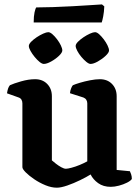

<svg xmlns="http://www.w3.org/2000/svg" viewBox="-20 -868 650 892"><path d="M244 4Q219 4 191 -7.5Q163 -19 138.8 -35.5Q114.5 -52 99.2 -67.5Q84 -83 84 -91.5V-388Q84 -397.5 79.8 -404.8Q75.5 -412 67 -415L12.5 -434.5Q14.5 -447.5 17.5 -456.5Q20.5 -465.5 26 -472Q43 -480 77.8 -490Q112.5 -500 143 -500Q178 -500 199.5 -477.8Q221 -455.5 221 -421V-123Q228.5 -116.5 240.2 -107.2Q252 -98 264.8 -91Q277.5 -84 286 -84Q294.5 -84 312.5 -88.8Q330.5 -93.5 350.5 -101.8Q370.5 -110 385.5 -118.5V-388Q385.5 -397 381 -404.2Q376.5 -411.5 367.5 -415L305 -435Q306.5 -448.5 310.8 -458.5Q315 -468.5 318.5 -472Q329.5 -477 351.2 -483.5Q373 -490 398.5 -495Q424 -500 444 -500Q479 -500 500.5 -477.8Q522 -455.5 522 -421V-78.5L583.5 -72.5Q586 -67.5 589.2 -58.2Q592.5 -49 592.5 -36.5Q587 -28 570.2 -19.5Q553.5 -11 532.8 -5.5Q512 0 494.5 0Q460 0 436 -17.2Q412 -34.5 401 -57.5Q382 -45.5 352.2 -31Q322.5 -16.5 292.8 -6.2Q263 4 244 4ZM400.6 -571Q392.9 -571 381.2 -580.5Q369.5 -590 358 -603.7Q346.5 -617.4 339 -631.7Q331.5 -646 331.5 -654.5Q331.5 -663 342 -673.8Q352.5 -684.5 367.8 -694.8Q383 -705 398 -711.8Q413 -718.5 421.5 -718.5Q430 -718.5 440.7 -708.9Q451.5 -699.2 462.2 -685.1Q472.9 -670.9 479.7 -656.7Q486.5 -642.6 486.5 -633.5Q486.5 -623.5 470.5 -608.5Q454.5 -593.5 434.2 -582.2Q414 -571 400.6 -571ZM183.5 -571Q175.5 -571 164 -580.2Q152.5 -589.5 141 -603.5Q129.5 -617.5 121.8 -631.4Q114 -645.2 114 -654.5Q114 -663 124.5 -673.8Q135 -684.5 150.2 -694.8Q165.5 -705 180.8 -711.8Q196 -718.5 204.2 -718.5Q212.5 -718.5 223.5 -709Q234.5 -699.5 245.2 -685.3Q256 -671.1 262.7 -657Q269.5 -642.8 269.5 -633.7Q269.5 -623.5 253.8 -608.5Q238 -593.5 217.5 -582.2Q197.1 -571 183.5 -571ZM136.5 -763.5Q136.5 -792.5 140.5 -810.8Q144.6 -829.1 148.6 -833.5Q181 -833.5 225.5 -835Q270 -836.5 316 -839Q362 -841.5 399 -844Q436 -846.5 453.7 -847.5L464.5 -838.5Q463.5 -812.6 459.5 -792.1Q455.5 -771.5 452.5 -763.5Z"/></svg>

Font: Texturina Medium
Style: Regular
Weight: 500
Designer: Guillermo Torres Carreño
Foundry: Omnibus-Type
Version: Version 1.003